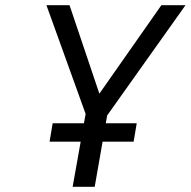

<svg xmlns="http://www.w3.org/2000/svg" viewBox="-20 -720 735 740"><path d="M171 -174 183 -245H507L495 -174ZM260 0 310 -281 159 -700H248L363 -359L602 -700H695L393 -275L345 0Z"/></svg>

Font: Overpass
Style: Italic
Weight: 400
Italic angle: -10°
Designer: Delve Withrington, Dave Bailey, Thomas Jockin
Foundry: Delve Fonts LLC
Version: Version 4.000